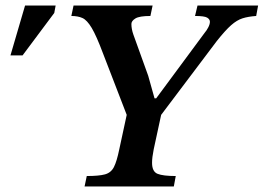

<svg xmlns="http://www.w3.org/2000/svg" viewBox="-20 -677 957 697"><path d="M767 -528 565 -260 538 -135Q535 -120 533.5 -108Q532 -96 532 -86Q532 -54 552 -46Q572 -38 618 -38L611 0H287L295 -38Q339 -38 361 -44Q383 -50 393.5 -70.5Q404 -91 413 -135L440 -260L354 -483Q330 -547 313 -575.5Q296 -604 279.5 -611.5Q263 -619 239 -619L247 -657H534L526 -619Q486 -619 471.5 -610Q457 -601 457 -590Q457 -572 464 -552L518 -402L541 -320H547L723 -558Q730 -566 736 -577.5Q742 -589 742 -598Q742 -607 732 -613Q722 -619 688 -619L697 -657H917L910 -619Q881 -617 860.5 -610.5Q840 -604 819 -585.5Q798 -567 767 -528ZM62 -476H18L71 -657H182L177 -630Z"/></svg>

Font: STIX Two Text SemiBold
Style: Italic
Weight: 600
Italic angle: -12°
Designer: Ross Mills, John Hudson & Paul Hanslow, Tiro Typeworks Ltd; with prior portions MicroPress Inc. and Coen Hoffman, Elsevi
Foundry: Tiro Typeworks Ltd
Version: Version 2.13 b171